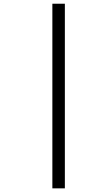

<svg xmlns="http://www.w3.org/2000/svg" viewBox="-20 -780 591 1042"><path d="M264.2 -759.8H332V242.2H264.2Z"/></svg>

Font: OpenSans-Italic
Style: Italic
Weight: 400
Italic angle: -12°
Foundry: Ascender Corporation
Version: Version 1.10